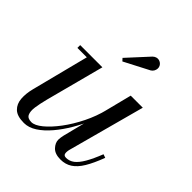

<svg xmlns="http://www.w3.org/2000/svg" viewBox="-191 -813 951 951"><g transform="rotate(45 285.0 -337.5)"><path d="M126.5 10Q78.5 10 56.8 -11Q35 -32 32.5 -66.2Q30 -100.5 40.5 -141L117 -440.5H51V-460H206.5L125.5 -152.5Q115.5 -113.5 111.2 -83.5Q107 -53.5 115 -36.2Q123 -19 149.5 -19Q173 -19 205 -45.2Q237 -71.5 270 -115.5Q303 -159.5 330.2 -214.5Q357.5 -269.5 371.5 -327H386.5Q376.5 -285.5 357.2 -239.2Q338 -193 312 -148.8Q286 -104.5 255.5 -68.5Q225 -32.5 192.2 -11.2Q159.5 10 126.5 10ZM382.5 10Q343.5 10 324.5 -10Q305.5 -30 305.5 -52.5Q305.5 -58.5 306.8 -67.8Q308 -77 310 -85L405 -460H489.5L379.5 -52.5Q378.5 -48 378 -43.2Q377.5 -38.5 377.5 -34.5Q377.5 -15.5 396 -15.5Q419.5 -15.5 438.8 -30.2Q458 -45 476.5 -76.8Q495 -108.5 515 -159.5L533.5 -153Q512 -95.5 490.2 -59.5Q468.5 -23.5 442.5 -6.8Q416.5 10 382.5 10ZM256 -550.5 244 -563.5 344.5 -673Q352.5 -680.5 360.8 -683Q369 -685.5 376.8 -684Q384.5 -682.5 390.8 -678Q397 -673.5 400.5 -667.5Q405.5 -659.5 405 -649.8Q404.5 -640 399.8 -631.8Q395 -623.5 387 -618.5Z"/></g></svg>

Font: Bodoni Moda SC 11pt
Style: Italic
Weight: 400
Italic angle: -13°
Version: Version 2.005